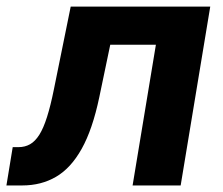

<svg xmlns="http://www.w3.org/2000/svg" viewBox="-55 -566 680 586"><path d="M-35.4 0 -16.2 -116.9H1.3Q21.2 -116.9 36.8 -125.8Q52.3 -134.6 65.1 -154.8Q77.8 -175 88.6 -209.3Q99.5 -243.5 109.7 -294.3L160.8 -545.9H586.7L496.4 0H349.7L420.8 -429.5H281.5L248.1 -269.6Q227.4 -170.9 194.3 -111.8Q161.3 -52.7 116 -26.4Q70.8 0 13.1 0Z"/></svg>

Font: Inter Variable
Style: Italic
Weight: 400
Italic angle: -9.39999°
Designer: Rasmus Andersson
Foundry: rsms
Version: Version 4.001;git-9221beed3